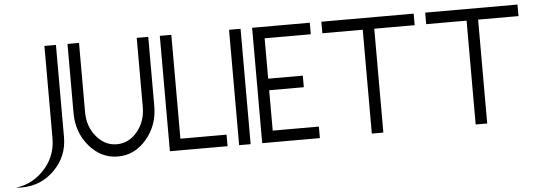

<svg xmlns="http://www.w3.org/2000/svg" viewBox="-174 -768 2910 1036"><g transform="rotate(-5 1281.0 -250.0)"><path d="M93.8 -125V-625H156.2V-125Q156.2 -21.5 83 51.8Q9.8 125 -93.8 125Q-109.9 125 -125 123Q-41.5 113.8 20.5 51.8Q93.8 -21.5 93.8 -125Z M218.8 -250V-625H281.2V-250Q281.2 -172.4 326.9 -117.4Q372.6 -62.5 437.5 -62.5Q502.4 -62.5 548.1 -117.4Q593.8 -172.4 593.8 -250V-625H656.2V-250Q656.2 -146 592.3 -71Q528.3 3.9 437.5 3.9Q346.7 3.9 282.7 -71Q218.8 -146 218.8 -250Z M718.8 0V-625H781.2V-62.5H1031.2V0Z M1156.2 0H1093.8V-625H1156.2Z M1531.2 -625V-562.5H1281.2V-343.8H1468.8V-281.2H1281.2V-62.5H1531.2V0H1218.8V-625Z M1875 -562.5V0H1812.5V-562.5H1593.8V-625H2093.8V-562.5Z M2437.5 -562.5V0H2375V-562.5H2156.2V-625H2656.2V-562.5Z"/></g></svg>

Font: Juliett
Style: Regular
Weight: 400
Designer: GGBotNet
Foundry: GGBotNet
Version: 0.60